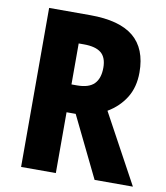

<svg xmlns="http://www.w3.org/2000/svg" viewBox="-81 -781 735 849"><g transform="rotate(10 286.5 -357.0)"><path d="M256 -714Q387 -714 450.5 -661.5Q514 -609 514 -502Q514 -436 484.5 -388.5Q455 -341 404 -311L573 0H401L268 -273H227V0H71V-714ZM250 -582H227V-398H252Q305 -398 329 -422.5Q353 -447 353 -495Q353 -541 328 -561.5Q303 -582 250 -582Z"/></g></svg>

Font: Noto Sans Gujarati UI Condensed ExtraBold
Style: Regular
Weight: 800
Width: 3
Designer: Jelle Bosma - Monotype Design Team, Universal Thirst
Foundry: Monotype Imaging Inc.
Version: Version 2.106; ttfautohint (v1.8.4.7-5d5b)